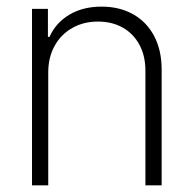

<svg xmlns="http://www.w3.org/2000/svg" viewBox="-20 -557 582 577"><path d="M125 0H76.2V-530.3H124V-446.3H128.9Q147.5 -488.3 188.2 -512.7Q229 -537.1 285.2 -537.1Q338.9 -537.1 379.6 -514.4Q420.4 -491.7 443.1 -449Q465.8 -406.2 465.8 -347.7V0H417V-344.7Q417 -388.7 399.2 -422.1Q381.3 -455.6 349.1 -473.9Q316.9 -492.2 274.4 -492.2Q231.4 -492.2 197.5 -473.1Q163.6 -454.1 144.3 -419.4Q125 -384.8 125 -339.8Z"/></svg>

Font: Pretendard JP ExtraLight
Style: Regular
Weight: 200
Designer: Base glyphs from Inter by Rasmus Andersson; Hangeul glyphs from Noto Sans CJK(Source Han Sans) by Jang Soo-young and Kan
Foundry: Kil Hyung-jin
Version: Version 1.309